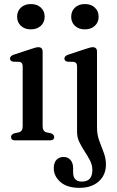

<svg xmlns="http://www.w3.org/2000/svg" viewBox="-20 -693 576 948"><path d="M132 -548Q102 -548 83.2 -565.5Q64.5 -583 64.5 -610.5Q64.5 -638 83.2 -655.5Q102 -673 132 -673Q163 -673 181.8 -655.5Q200.5 -638 200.5 -610.5Q200.5 -583 181.5 -565.5Q162.5 -548 132 -548ZM190.5 -437.5V-69Q190.5 -45 209.5 -39.5L231.5 -35Q247.5 -29 247.5 -16.5Q247.5 0 226.5 0H55Q34.5 0 34.5 -16.5Q34.5 -28.5 50 -34.5L73 -39.5Q92 -45 92 -69V-365Q92 -385 76.5 -387.5L44 -388.5Q29.5 -392 29.5 -404Q29.5 -416.5 48 -423L133 -451Q158.5 -460 169 -460Q190.5 -460 190.5 -437.5ZM399 -548Q368.5 -548 350 -565.5Q331.5 -583 331.5 -610.5Q331.5 -638 350.2 -655.5Q369 -673 399 -673Q429.5 -673 448.2 -655.5Q467 -638 467 -610.5Q467 -583 448.2 -565.5Q429.5 -548 399 -548ZM459 -63Q459 -28.5 470 1.5Q481 31.5 492 60.2Q503 89 503 119.5Q503 171 467.5 202.8Q432 234.5 372.5 234.5Q311 234.5 278.2 205.5Q245.5 176.5 245.5 138Q245.5 110.5 258.8 96.2Q272 82 294 82Q315.5 82 328.2 97Q341 112 341 136.5V158Q341 204 385 203.5Q436 203.5 436 146.5Q436 122.5 424.8 100.2Q413.5 78 398.5 55.5Q383.5 33 372 9.2Q360.5 -14.5 360.5 -41V-365Q360.5 -385 345 -387.5L312.5 -388.5Q298 -392 298 -404Q298 -416.5 316.5 -423L401.5 -451Q427.5 -460 438 -460Q459 -460 459 -437.5Z"/></svg>

Font: Fraunces 72pt S050
Style: Regular
Weight: 400
Version: Version 1.000; ttfautohint (v1.8.3)